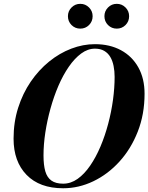

<svg xmlns="http://www.w3.org/2000/svg" viewBox="-20 -996 792 1026"><path d="M317.5 10Q191.5 10 122 -61.5Q52.5 -133 52.5 -255Q52.5 -343 77 -420Q101.5 -497 144.2 -559.5Q187 -622 242.5 -667Q298 -712 360.8 -736Q423.5 -760 487.5 -760Q566.5 -760 626.2 -727.8Q686 -695.5 719.2 -636Q752.5 -576.5 752.5 -495Q752.5 -385 716.2 -292.8Q680 -200.5 618.5 -132.8Q557 -65 479 -27.5Q401 10 317.5 10ZM317.5 -14.5Q358.5 -14.5 394.8 -40.2Q431 -66 461.8 -110.8Q492.5 -155.5 516.8 -212.8Q541 -270 558 -334Q575 -398 583.8 -462.5Q592.5 -527 592.5 -585Q592.5 -616 587 -643.5Q581.5 -671 569.5 -691.5Q557.5 -712 537.2 -724Q517 -736 487.5 -736Q449 -736 413.8 -710Q378.5 -684 347.8 -639.5Q317 -595 292.2 -537.5Q267.5 -480 249.8 -416Q232 -352 222.2 -287.8Q212.5 -223.5 212.5 -165.5Q212.5 -113.5 222.2 -80.2Q232 -47 255 -30.8Q278 -14.5 317.5 -14.5ZM604 -843Q576.5 -843 557.2 -862.2Q538 -881.5 538 -909.5Q538 -936.5 557.2 -956Q576.5 -975.5 604 -975.5Q631.5 -975.5 650.8 -956Q670 -936.5 670 -909.5Q670 -881.5 650.8 -862.2Q631.5 -843 604 -843ZM409 -843Q381.5 -843 362.2 -862.2Q343 -881.5 343 -909.5Q343 -936.5 362.2 -956Q381.5 -975.5 409 -975.5Q436.5 -975.5 455.8 -956Q475 -936.5 475 -909.5Q475 -881.5 455.8 -862.2Q436.5 -843 409 -843Z"/></svg>

Font: Bodoni Moda 9pt
Style: Bold Italic
Weight: 700
Italic angle: -13°
Designer: Owen Earl
Foundry: indestructible type
Version: Version 2.004